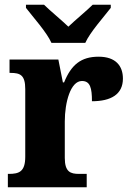

<svg xmlns="http://www.w3.org/2000/svg" viewBox="-20 -786 550 806"><path d="M196 -606H338C358 -651 416 -715 445 -753V-766H369C346 -743 295 -701 267 -674C239 -701 188 -743 165 -766H89V-753C118 -715 176 -651 196 -606ZM13 0H344V-56H312C276 -56 252 -64 252 -123V-276C252 -356 276 -446 324 -446C359 -446 366 -416 366 -361C446 -361 496 -390 496 -456C496 -509 466 -548 394 -548C320 -548 279 -514 249 -440H244L225 -536H20V-480H24C65 -480 86 -471 86 -412V-128C86 -65 60 -56 17 -56H13Z"/></svg>

Font: Noto Serif Lao SemiCondensed ExtraBold
Style: Regular
Weight: 800
Width: 4
Designer: Monotype Design Team
Foundry: Monotype Imaging Inc.
Version: Version 2.003